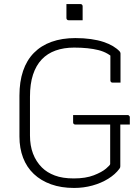

<svg xmlns="http://www.w3.org/2000/svg" viewBox="-20 -908 690 948"><path d="M308 -888Q317 -888 325.5 -888Q334 -888 342.5 -888Q351 -888 359.5 -888Q368 -888 377 -888Q382 -888 385 -885Q388 -882 388 -877V-808Q379 -808 370.5 -808Q362 -808 353.5 -808Q345 -808 336.5 -808Q328 -808 319 -808Q314 -808 311 -811Q308 -814 308 -819ZM341 -340H610Q613 -340 615.5 -338.5Q618 -337 619.5 -334.5Q621 -332 621 -329V-293H352Q349 -293 347 -294Q345 -295 343.5 -296.5Q342 -298 341.5 -300Q341 -302 341 -304Q341 -314 341 -322Q341 -330 341 -340ZM352 -720Q394 -720 429 -715Q464 -710 491 -701Q518 -692 538 -680Q558 -668 571 -654Q573 -652 574 -649Q575 -646 575 -644Q575 -621 575 -596.5Q575 -572 575 -548Q575 -524 575 -500Q565 -500 555.5 -500Q546 -500 536 -500Q531 -500 528 -503Q525 -506 525 -511Q525 -537 525 -562.5Q525 -588 525 -613.5Q525 -639 525 -664L548 -613Q516 -648 466.5 -660.5Q417 -673 346 -673Q295 -673 254.5 -658.5Q214 -644 186 -614.5Q158 -585 143 -539.5Q128 -494 128 -431V-239Q128 -189 143 -149.5Q158 -110 187 -81Q212 -56 250.5 -41.5Q289 -27 344 -27Q403 -27 443 -42.5Q483 -58 503.5 -75.5Q524 -93 524 -98Q524 -139 524 -173.5Q524 -208 524 -243Q524 -278 524 -318H578L574 -307Q574 -247 574 -197Q574 -147 574 -87Q574 -83 573 -80.5Q572 -78 569 -74Q549 -47 514.5 -25.5Q480 -4 436.5 8Q393 20 346 20Q282 20 232 2Q182 -16 147 -49Q112 -82 94 -129Q76 -176 76 -234V-436Q76 -505 94 -558Q112 -611 147.5 -647Q183 -683 234.5 -701.5Q286 -720 352 -720Z"/></svg>

Font: Recursive Sans Linear Light
Style: Regular
Weight: 300
Version: Version 1.085